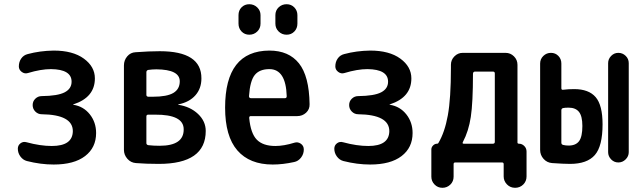

<svg xmlns="http://www.w3.org/2000/svg" viewBox="-20 -770 3040 910"><path d="M225.6 -78.1Q324.2 -78.1 325.2 -148.4Q325.2 -226.6 177.7 -228.5Q160.2 -228.5 147.5 -241.2Q134.8 -253.9 134.8 -272Q134.8 -290 147.5 -302.2Q160.2 -314.5 177.7 -314.5Q253.9 -315.4 286.6 -332.5Q319.3 -349.6 319.3 -382.8Q319.3 -441.4 221.7 -442.4Q173.8 -442.4 112.3 -423.8Q96.7 -418.9 83 -429.2Q69.3 -439.5 69.3 -455.1Q69.3 -476.6 80.6 -492.7Q91.8 -508.8 111.3 -513.7Q168.9 -529.3 234.4 -530.3Q325.2 -530.3 377.4 -492.2Q429.7 -454.1 429.7 -398.4Q429.7 -308.6 328.1 -275.4Q326.2 -275.4 326.2 -274.4Q326.2 -273.4 328.1 -273.4Q376 -265.6 405.8 -228Q435.5 -190.4 435.5 -139.6Q435.5 -70.3 383.3 -30.3Q331.1 9.8 234.4 9.8Q172.9 9.8 107.4 -6.8Q88.9 -11.7 76.7 -28.3Q64.5 -44.9 64.5 -65.4Q64.5 -81.1 77.1 -90.8Q89.8 -100.6 106.4 -95.7Q170.9 -78.1 225.6 -78.1Z M673.8 -217.8V-91.8Q673.8 -84 682.6 -82Q707 -79.1 736.3 -79.1Q851.6 -79.1 850.6 -157.2Q850.6 -227.5 714.8 -226.6H682.6Q673.8 -226.6 673.8 -217.8ZM673.8 -427.7V-320.3Q673.8 -312.5 682.6 -311.5H704.1Q771.5 -311.5 801.8 -329.6Q832 -347.7 832 -384.8Q832 -440.4 721.7 -441.4Q702.1 -441.4 681.6 -438.5Q673.8 -435.5 673.8 -427.7ZM624 2.9Q599.6 1 583.5 -17.6Q567.4 -36.1 567.4 -59.6V-460Q567.4 -484.4 583 -502.9Q598.6 -521.5 623 -522.5Q686.5 -527.3 737.3 -527.3Q935.5 -527.3 934.6 -398.4Q934.6 -350.6 906.2 -318.4Q877.9 -286.1 826.2 -275.4Q824.2 -275.4 824.2 -274.4L825.2 -273.4Q881.8 -264.6 918.5 -230Q955.1 -195.3 955.1 -149.4Q955.1 6.8 732.4 6.8Q671.9 6.8 624 2.9Z M1256.8 -442.4Q1210 -442.4 1187.5 -414.6Q1165 -386.7 1160.2 -314.5Q1160.2 -305.7 1168 -304.7H1331.1Q1338.9 -304.7 1338.9 -314.5Q1335 -442.4 1256.8 -442.4ZM1272.5 9.8Q1163.1 9.8 1105 -57.1Q1046.9 -124 1046.9 -259.8Q1046.9 -529.3 1256.8 -530.3Q1348.6 -530.3 1397 -469.7Q1445.3 -409.2 1447.3 -276.4Q1448.2 -252 1430.7 -235.8Q1413.1 -219.7 1388.7 -219.7H1168Q1161.1 -219.7 1161.1 -210.9Q1168 -137.7 1197.3 -107.9Q1226.6 -78.1 1285.2 -78.1Q1325.2 -78.1 1376 -93.8Q1391.6 -98.6 1405.8 -88.9Q1419.9 -79.1 1419.9 -61.5Q1419.9 -40 1406.7 -22.9Q1393.6 -5.9 1374 -2Q1320.3 9.8 1272.5 9.8ZM1285.2 -698.2Q1285.2 -720.7 1300.8 -735.4Q1316.4 -750 1338.4 -750Q1360.4 -750 1375 -734.9Q1389.6 -719.7 1389.6 -698.2V-658.2Q1389.6 -635.7 1375 -620.6Q1360.4 -605.5 1338.4 -605.5Q1316.4 -605.5 1300.8 -620.6Q1285.2 -635.7 1285.2 -658.2ZM1110.4 -698.2Q1110.4 -720.7 1125 -735.4Q1139.6 -750 1161.6 -750Q1183.6 -750 1199.2 -734.9Q1214.8 -719.7 1214.8 -698.2V-658.2Q1214.8 -635.7 1199.2 -620.6Q1183.6 -605.5 1161.6 -605.5Q1139.6 -605.5 1125 -620.6Q1110.4 -635.7 1110.4 -658.2Z M1725.6 -78.1Q1824.2 -78.1 1825.2 -148.4Q1825.2 -226.6 1677.7 -228.5Q1660.2 -228.5 1647.5 -241.2Q1634.8 -253.9 1634.8 -272Q1634.8 -290 1647.5 -302.2Q1660.2 -314.5 1677.7 -314.5Q1753.9 -315.4 1786.6 -332.5Q1819.3 -349.6 1819.3 -382.8Q1819.3 -441.4 1721.7 -442.4Q1673.8 -442.4 1612.3 -423.8Q1596.7 -418.9 1583 -429.2Q1569.3 -439.5 1569.3 -455.1Q1569.3 -476.6 1580.6 -492.7Q1591.8 -508.8 1611.3 -513.7Q1668.9 -529.3 1734.4 -530.3Q1825.2 -530.3 1877.4 -492.2Q1929.7 -454.1 1929.7 -398.4Q1929.7 -308.6 1828.1 -275.4Q1826.2 -275.4 1826.2 -274.4Q1826.2 -273.4 1828.1 -273.4Q1876 -265.6 1905.8 -228Q1935.5 -190.4 1935.5 -139.6Q1935.5 -70.3 1883.3 -30.3Q1831.1 9.8 1734.4 9.8Q1672.9 9.8 1607.4 -6.8Q1588.9 -11.7 1576.7 -28.3Q1564.5 -44.9 1564.5 -65.4Q1564.5 -81.1 1577.1 -90.8Q1589.8 -100.6 1606.4 -95.7Q1670.9 -78.1 1725.6 -78.1Z M2173.8 -96.7Q2169.9 -88.9 2177.7 -88.9H2316.4Q2325.2 -88.9 2325.2 -97.7V-421.9Q2325.2 -430.7 2316.4 -430.7H2231.4Q2222.7 -430.7 2221.7 -420.9Q2221.7 -283.2 2211.4 -215.8Q2201.2 -148.4 2173.8 -96.7ZM2024.4 67.4V-61.5Q2024.4 -72.3 2032.7 -80.6Q2041 -88.9 2051.8 -88.9Q2055.7 -88.9 2057.6 -91.8Q2087.9 -142.6 2102.5 -223.1Q2117.2 -303.7 2117.2 -448.2V-462.9Q2117.2 -486.3 2133.8 -502.9Q2150.4 -519.5 2172.9 -519.5H2376Q2399.4 -519.5 2416 -502.9Q2432.6 -486.3 2432.6 -462.9V-94.7Q2432.6 -88.9 2439.5 -88.9Q2454.1 -88.9 2464.8 -78.1Q2475.6 -67.4 2475.6 -51.8V66.4Q2475.6 88.9 2460 104.5Q2444.3 120.1 2421.4 120.1Q2398.4 120.1 2382.8 104Q2367.2 87.9 2367.2 66.4V7.8Q2367.2 0 2359.4 0H2137.7Q2129.9 0 2129.9 7.8V67.4Q2129.9 89.8 2114.3 105Q2098.6 120.1 2076.7 120.1Q2054.7 120.1 2039.6 104.5Q2024.4 88.9 2024.4 67.4Z M2862.3 -48.8V-470.7Q2862.3 -490.2 2876.5 -504.9Q2890.6 -519.5 2910.6 -519.5Q2930.7 -519.5 2945.3 -505.4Q2960 -491.2 2960 -470.7V-48.8Q2960 -29.3 2945.3 -14.6Q2930.7 0 2910.6 0Q2890.6 0 2876.5 -14.6Q2862.3 -29.3 2862.3 -48.8ZM2674.8 -80.1Q2709 -80.1 2724.6 -101.1Q2740.2 -122.1 2740.2 -172.9Q2740.2 -219.7 2724.1 -239.7Q2708 -259.8 2674.8 -259.8Q2657.2 -259.8 2648.9 -257.8Q2640.6 -255.9 2640.6 -247.1V-93.8Q2640.6 -85 2649.4 -83Q2661.1 -80.1 2674.8 -80.1ZM2701.2 -347.7Q2770.5 -347.7 2803.2 -309.6Q2835.9 -271.5 2835.9 -180.7Q2835.9 -77.1 2799.3 -35.2Q2762.7 6.8 2681.6 6.8Q2652.3 6.8 2596.7 2.9Q2572.3 1 2556.2 -17.1Q2540 -35.2 2540 -59.6V-468.8Q2540 -490.2 2555.2 -504.9Q2570.3 -519.5 2591.3 -519.5Q2612.3 -519.5 2626.5 -504.9Q2640.6 -490.2 2640.6 -468.8V-351.6Q2640.6 -342.8 2650.4 -344.7Q2673.8 -347.7 2701.2 -347.7Z"/></svg>

Font: Rounded Mgen+ 1m medium
Style: Regular
Weight: 500
Designer: [Source Han Sans]
Ryoko NISHIZUKA  (kana & ideographs); Paul D. Hunt (Latin, Greek & Cyrillic); Wenlong ZHANG  (bopomofo
Version: Version 1.059.20150602